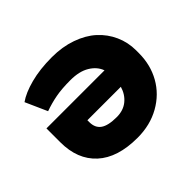

<svg xmlns="http://www.w3.org/2000/svg" viewBox="-129 -712 894 894"><g transform="rotate(-45 318.5 -265.0)"><path d="M48.3 -230.5V-321.8H430.7Q418 -357.4 381.3 -379.6Q344.7 -401.9 286.1 -401.9Q229 -401.9 189.7 -394.5Q150.4 -387.2 110.4 -373L62.5 -480.5Q98.1 -505.9 159.7 -522.2Q221.2 -538.6 300.8 -538.6Q369.1 -538.6 426 -518.6Q482.9 -498.5 520.8 -464.1Q558.6 -429.7 579.6 -383.1Q600.6 -336.4 600.6 -283.7V-265.6Q600.6 -188.5 565.7 -126.2Q530.8 -64 465.8 -27.3Q400.9 9.3 317.4 9.3Q186.5 9.3 117.4 -54Q48.3 -117.2 48.3 -230.5ZM430.2 -213.9H210V-201.2Q210 -163.6 235.4 -145.5Q260.7 -127.4 317.4 -127.4Q360.8 -127.4 389.9 -151.1Q418.9 -174.8 430.2 -213.9Z"/></g></svg>

Font: Bert Sans Black
Style: Regular
Weight: 900
Designer: Christian Robertson, Adam Twardoch, & Cristiano Sobral
Foundry: Google
Version: Version 12.135;January 10, 2020;FontCreator 12.0.0.2547 64-b